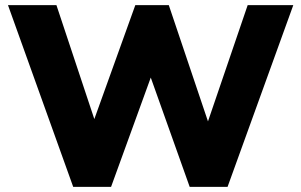

<svg xmlns="http://www.w3.org/2000/svg" viewBox="-20 -725 1168 745"><path d="M264 0 11 -705H199L346 -263L505 -705H635L787 -254L941 -705H1118L863 0H716L565 -424L411 0Z"/></svg>

Font: Nunito Sans Black
Style: Regular
Weight: 900
Designer: Vernon Adams
Foundry: Vernon Adams
Version: Version 3.006; ttfautohint (v1.8.3)